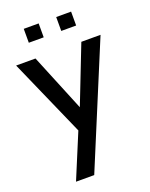

<svg xmlns="http://www.w3.org/2000/svg" viewBox="-167 -762 853 1090"><g transform="rotate(-20 259.5 -216.5)"><path d="M210 -27 4 -494H121L263 -148L398 -494H514L208 242H98ZM116 -675H206V-591H116ZM312 -675H402V-591H312Z"/></g></svg>

Font: Cabin Medium
Style: Regular
Weight: 500
Designer: Pablo Impallari
Foundry: Pablo Impallari. http://www.impallari.com Igino Marini. http://www.ikern.com
Version: Version 2.001